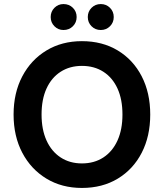

<svg xmlns="http://www.w3.org/2000/svg" viewBox="-20 -915 808 947"><path d="M384 12Q285 12 209 -34Q133 -80 90 -161.5Q47 -243 47 -350Q47 -457 90 -538.5Q133 -620 209 -666Q285 -712 384 -712Q485 -712 561 -666Q637 -620 679 -538.5Q721 -457 721 -350Q721 -243 679 -161.5Q637 -80 561 -34Q485 12 384 12ZM384 -109Q445 -109 490 -138.5Q535 -168 559.5 -222Q584 -276 584 -350Q584 -425 559.5 -478.5Q535 -532 490 -561Q445 -590 384 -590Q324 -590 279 -561Q234 -532 209.5 -478.5Q185 -425 185 -350Q185 -276 209.5 -222Q234 -168 279 -138.5Q324 -109 384 -109ZM293 -767Q267 -767 248.5 -785.5Q230 -804 230 -831Q230 -858 248.5 -876.5Q267 -895 293 -895Q321 -895 339.5 -876.5Q358 -858 358 -831Q358 -804 339.5 -785.5Q321 -767 293 -767ZM477 -767Q450 -767 431.5 -785.5Q413 -804 413 -831Q413 -858 431.5 -876.5Q450 -895 477 -895Q504 -895 522.5 -876.5Q541 -858 541 -831Q541 -804 522.5 -785.5Q504 -767 477 -767Z"/></svg>

Font: DM Sans 11pt
Style: Bold
Weight: 700
Version: Version 4.004;gftools[0.9.30]